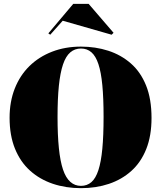

<svg xmlns="http://www.w3.org/2000/svg" viewBox="-20 -966 840 1001"><path d="M402 -723Q478 -723 544.5 -701.5Q611 -680 662 -635.5Q713 -591 741.5 -520.5Q770 -450 770 -351Q770 -258 742.5 -189Q715 -120 665 -75Q615 -30 548 -7.5Q481 15 402 15Q323 15 255 -8Q187 -31 136.5 -76.5Q86 -122 58 -191Q30 -260 30 -352Q30 -436 57 -504.5Q84 -573 133.5 -621.5Q183 -670 251.5 -696.5Q320 -723 402 -723ZM402 -713Q370 -713 346.5 -693Q323 -673 308.5 -630Q294 -587 287 -519.5Q280 -452 280 -356Q280 -262 287 -193.5Q294 -125 308.5 -82Q323 -39 346.5 -18Q370 3 402 3Q434 3 456.5 -16.5Q479 -36 493 -79Q507 -122 513.5 -190.5Q520 -259 520 -357Q520 -454 513.5 -522Q507 -590 493 -632Q479 -674 456.5 -693.5Q434 -713 402 -713ZM242 -785 232 -792 362 -946H442L572 -795L562 -785L307 -858Z"/></svg>

Font: Kalnia Thin
Style: Bold
Weight: 700
Version: Version 1.105